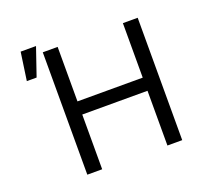

<svg xmlns="http://www.w3.org/2000/svg" viewBox="-132 -923 1126 1072"><g transform="rotate(-20 431.0 -386.5)"><path d="M210 0V-727.1H298.3V-403.3H686V-727.1H773.9V0H686V-325.2H298.3V0ZM71.3 -606.4 95.2 -772.9H186.5L129.4 -606.4Z"/></g></svg>

Font: Sahel VF Regular
Style: Regular
Weight: 400
Foundry: Saber Rastikerdar (saber.rastikerdar@gmail.com)
Version: Version 3.4.0